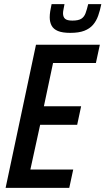

<svg xmlns="http://www.w3.org/2000/svg" viewBox="-20 -903 507 923"><path d="M7 0 153 -688H460L441 -600H235L191 -392H370L351 -303H173L126 -88H332L313 0ZM318 -745Q280 -745 258.5 -754Q237 -763 228 -780Q219 -797 219 -820Q219 -833 221.5 -849.5Q224 -866 228 -883H290Q288 -870 285.5 -859Q283 -848 283 -839Q283 -822 292.5 -813Q302 -804 328 -804Q357 -804 371 -813Q385 -822 391.5 -840Q398 -858 404 -883H467Q461 -853 452 -827.5Q443 -802 427 -783.5Q411 -765 385 -755Q359 -745 318 -745Z"/></svg>

Font: Saira Condensed Medium
Style: Italic
Weight: 500
Width: 3
Italic angle: -12°
Designer: Hector Gatti with collaboration of the Omnibus-Type team
Foundry: Omnibus-Type
Version: Version 1.101